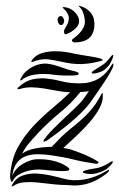

<svg xmlns="http://www.w3.org/2000/svg" viewBox="-20 -651 419 676"><path d="M377 -447Q372 -435 367.5 -427Q363 -419 351 -408Q346 -403 337.5 -399.5Q329 -396 321.5 -394Q314 -392 308.5 -392Q303 -392 303 -396Q303 -398 311.5 -403.5Q320 -409 323 -411Q335 -418 341.5 -422.5Q348 -427 352.5 -431.5Q357 -436 361.5 -441Q366 -446 373 -455Q378 -460 378.5 -456.5Q379 -453 377 -447ZM334 -436Q315 -431 299 -428.5Q283 -426 267 -425.5Q251 -425 233.5 -427Q216 -429 195 -434Q173 -439 150 -442Q127 -445 97 -434Q96 -434 93 -433Q90 -432 90 -433Q90 -435 92 -438Q94 -441 95 -443Q108 -458 128 -464Q148 -470 169.5 -470.5Q191 -471 210.5 -468Q230 -465 242 -462Q267 -457 291.5 -453.5Q316 -450 334 -445Q336 -444 340.5 -441.5Q345 -439 334 -436ZM257 -392Q257 -388 252.5 -387Q248 -386 247 -386Q241 -385 230 -385Q219 -385 208 -385Q197 -385 186 -386Q175 -387 169 -388Q134 -393 103.5 -388.5Q73 -384 56 -369Q51 -366 51 -369Q51 -371 52 -372Q52 -373 53 -374Q60 -389 71.5 -399.5Q83 -410 96 -416.5Q109 -423 122 -425.5Q135 -428 145 -427Q169 -424 194.5 -414.5Q220 -405 247 -399Q248 -399 252.5 -397Q257 -395 257 -392ZM377 -82Q378 -80 375.5 -76.5Q373 -73 371 -71Q359 -57 348 -51.5Q337 -46 321 -41Q313 -39 304.5 -38.5Q296 -38 288.5 -39Q281 -40 276 -41.5Q271 -43 272 -46Q273 -49 282 -51.5Q291 -54 296 -55Q306 -57 314 -58Q322 -59 332 -62Q352 -69 370 -81Q372 -83 374.5 -83Q377 -83 377 -82ZM360 -44Q334 -23 311.5 -13Q289 -3 268.5 0Q248 3 230 1.5Q212 0 197 0Q176 -1 153 -4Q130 -7 107 -9Q84 -11 63.5 -9Q43 -7 28 3Q23 6 22 5Q19 5 22 2Q22 1 23 -1Q36 -24 58.5 -32.5Q81 -41 106.5 -40Q132 -39 159 -33Q186 -27 208 -21Q236 -13 275.5 -19Q315 -25 360 -52Q366 -56 364 -51Q362 -46 360 -44ZM223 -53Q223 -51 218.5 -50Q214 -49 212 -49Q200 -48 175.5 -49.5Q151 -51 136 -53Q119 -55 102 -53.5Q85 -52 70 -47Q55 -42 44 -35Q33 -28 28 -19Q26 -16 24.5 -13Q23 -10 21 -11Q18 -13 16.5 -21Q15 -29 16 -38Q21 -92 43 -132.5Q65 -173 101 -211Q133 -244 165.5 -271Q198 -298 227 -326Q203 -327 180 -331.5Q157 -336 135 -339.5Q113 -343 92 -343.5Q71 -344 51 -338Q46 -336 42.5 -337.5Q39 -339 45 -344Q69 -366 94 -371.5Q119 -377 144 -374.5Q169 -372 194 -365.5Q219 -359 244 -358Q261 -357 278 -358.5Q295 -360 311.5 -366.5Q328 -373 343.5 -386Q359 -399 373 -422Q377 -428 378 -428Q379 -428 379 -424V-421Q378 -413 369 -397Q360 -381 347 -361.5Q334 -342 320.5 -322.5Q307 -303 297 -289Q285 -273 267 -255Q249 -237 228 -219.5Q207 -202 186 -186Q165 -170 148 -158Q146 -157 140.5 -154Q135 -151 133 -153Q132 -154 135 -159Q138 -164 140 -166Q145 -173 154.5 -183.5Q164 -194 175.5 -205Q187 -216 197.5 -226.5Q208 -237 216 -244Q232 -259 243 -269.5Q254 -280 262.5 -289Q271 -298 277.5 -307.5Q284 -317 293 -330Q288 -329 278 -328Q268 -327 263 -327Q232 -288 193.5 -256.5Q155 -225 119 -188Q104 -171 87 -152.5Q70 -134 58 -110Q75 -123 105 -128.5Q135 -134 162 -134Q179 -152 194.5 -167.5Q210 -183 230 -199Q264 -225 291 -253.5Q318 -282 336 -318Q340 -326 341 -323Q342 -320 342 -315Q343 -293 329.5 -268.5Q316 -244 295 -220Q274 -196 249 -172.5Q224 -149 203 -130Q208 -129 214 -128Q220 -127 225 -126Q251 -118 278 -106.5Q305 -95 322 -84Q329 -80 326 -77Q322 -73 314 -75Q272 -81 238.5 -89.5Q205 -98 162 -104Q136 -108 112.5 -108Q89 -108 70.5 -101Q52 -94 39.5 -77.5Q27 -61 23 -32Q34 -58 59 -73Q84 -88 104 -90Q135 -92 165 -85.5Q195 -79 218 -63Q219 -62 222.5 -58.5Q226 -55 223 -53ZM260 -503Q255 -502 245 -501.5Q235 -501 233 -509Q233 -512 241 -517.5Q249 -523 258 -532Q267 -541 274 -554Q281 -567 278 -586Q276 -597 272.5 -607Q269 -617 264 -622Q262 -625 259 -627.5Q256 -630 257 -631Q259 -631 261 -630Q263 -629 265 -629Q286 -622 297.5 -608.5Q309 -595 311 -581Q316 -553 304.5 -530.5Q293 -508 260 -503ZM218 -533Q207 -526 206 -536Q204 -543 209 -551Q214 -559 218 -567.5Q222 -576 222.5 -586.5Q223 -597 213 -611Q210 -615 204.5 -620Q199 -625 201 -625Q203 -627 209 -625.5Q215 -624 217 -624Q234 -619 245 -606.5Q256 -594 258 -583Q261 -566 247 -552Q233 -538 218 -533ZM183 -577Q182 -581 184 -587Q186 -593 192 -594Q197 -596 201 -590Q205 -584 206 -580Q206 -576 204 -570Q202 -564 197 -563Q191 -562 187.5 -567Q184 -572 183 -577Z"/></svg>

Font: Akronim
Style: Regular
Weight: 400
Designer: Grzegorz Klimczewski
Foundry: Fonty.PL
Version: Version 1.002